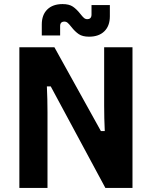

<svg xmlns="http://www.w3.org/2000/svg" viewBox="-20 -922 744 942"><path d="M75 -690H247L475 -279H494Q491 -342 491 -405V-690H630V0H497L229 -498H210Q213 -435 213 -372V0H75ZM330 -790Q319 -804 312 -810Q305 -816 296 -816Q275 -816 275 -794V-748H185V-802Q185 -849 212 -875.5Q239 -902 287 -902Q319 -902 337.5 -889.5Q356 -877 374 -854Q385 -840 392 -834Q399 -828 408 -828Q429 -828 429 -851V-897H519V-842Q519 -795 492 -768.5Q465 -742 417 -742Q385 -742 366.5 -754.5Q348 -767 330 -790Z"/></svg>

Font: Mozilla Text BETA
Style: Bold
Weight: 700
Designer: Studio DRAMA
Foundry: Studio DRAMA
Version: Version 0.100